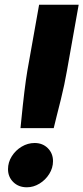

<svg xmlns="http://www.w3.org/2000/svg" viewBox="-20 -783 354 815"><path d="M67 -239 70 -269Q84 -411 96 -482L146 -763H314L264 -482Q254 -424 238.5 -361.5Q223 -299 220 -288L208 -239ZM14 -65Q14 -94 30 -119.5Q46 -145 72 -160.5Q98 -176 127 -176Q161 -176 183 -154Q205 -132 205 -99Q205 -70 189 -44.5Q173 -19 147.5 -3.5Q122 12 94 12Q59 12 36.5 -10Q14 -32 14 -65Z"/></svg>

Font: Open Sauce One Black Italic
Style: Regular
Weight: 900
Italic angle: -10°
Designer: Alfredo Marco Pradil
Foundry: Creative Sauce Fz LLC
Version: Version 1.477